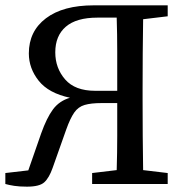

<svg xmlns="http://www.w3.org/2000/svg" viewBox="-20 -689 682 719"><path d="M0 0V-41L86 -51L134 -189Q155 -248 178.5 -279.5Q202 -311 242 -323Q162 -340 125 -386.5Q88 -433 88 -489Q88 -572 152 -620.5Q216 -669 331 -669H608V-628L516 -617Q515 -553 514.5 -488.5Q514 -424 514 -359V-310Q514 -245 514.5 -180Q515 -115 516 -52L608 -41V0H325V-41L417 -52Q419 -117 419 -181Q419 -245 419 -303H360Q321 -303 297 -296Q273 -289 258 -267.5Q243 -246 228 -204L177 -60Q164 -23 146 -6.5Q128 10 81 10Q53 10 33.5 7Q14 4 0 0ZM336 -349H419Q419 -430 419 -495.5Q419 -561 417 -623H345Q266 -623 226.5 -589Q187 -555 187 -493Q187 -434 224 -391.5Q261 -349 336 -349Z"/></svg>

Font: Source Serif Pro
Style: Regular
Weight: 400
Designer: Frank Grießhammer
Foundry: Adobe Systems Incorporated
Version: Version 3.001;hotconv 1.0.111;makeotfexe 2.5.65597